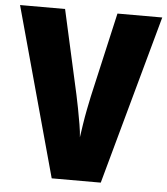

<svg xmlns="http://www.w3.org/2000/svg" viewBox="-52 -811 703 807"><g transform="rotate(5 300.0 -408.0)"><path d="M600 -765 403 -51H196L0 -765H190L269 -410Q274 -387 280.5 -353.5Q287 -320 292.5 -287Q298 -254 299 -233Q302 -254 307 -287Q312 -320 318.5 -353Q325 -386 330 -409L411 -765Z"/></g></svg>

Font: Noto Sans Tamil UI Condensed Black
Style: Regular
Weight: 900
Width: 3
Designer: Jelle Bosma - Monotype Design Team
Foundry: Monotype Imaging Inc.
Version: Version 2.004; ttfautohint (v1.8.4.7-5d5b)